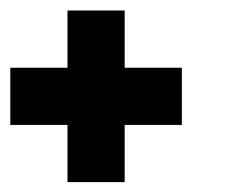

<svg xmlns="http://www.w3.org/2000/svg" viewBox="-20 -576 484 373"><path d="M222.2 -444.4H333.3V-333.3H222.2V-222.2H111.1V-333.3H0V-444.4H111.1V-555.6H222.2Z"/></svg>

Font: Pixeloid Sans
Style: Regular
Weight: 400
Designer: GGBotNet
Foundry: GGBotNet
Version: 0.5